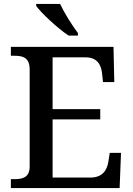

<svg xmlns="http://www.w3.org/2000/svg" viewBox="-20 -951 671 971"><path d="M327 -771H374V-784C345 -822 305 -886 284 -931H163V-921C188 -886 272 -807 327 -771ZM35 0H585L592 -178H535L528 -133C521 -89 497 -53 437 -53H246V-347H487V-399H246V-661H412C470 -661 491 -626 496 -581L501 -536H558L554 -714H35V-669H54C95 -669 130 -660 130 -600V-109C130 -55 96 -45 54 -45H35Z"/></svg>

Font: Noto Serif Malayalam Medium
Style: Regular
Weight: 500
Designer: Indian type Foundry, Jelle Bosma, Monotype Design Team
Foundry: Monotype Imaging Inc.
Version: Version 2.104